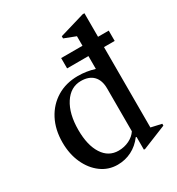

<svg xmlns="http://www.w3.org/2000/svg" viewBox="-195 -946 998 1080"><g transform="rotate(-30 304.5 -406.0)"><path d="M276.5 -601.5V-668.5H585.5V-601.5ZM253 10.5Q194 10.5 147 -24Q100 -58.5 72.8 -118.2Q45.5 -178 45.5 -253.5Q45.5 -336.5 78.5 -399.8Q111.5 -463 170.5 -498.8Q229.5 -534.5 307 -534.5Q362 -534.5 415 -518V-730.5L341 -759V-773L504.5 -821.5H516V-79.5L584.5 -64V-52L430 10.5H422V-72L417.5 -73.5Q386.5 -32 344.2 -10.8Q302 10.5 253 10.5ZM297 -55.5Q334 -55.5 365.8 -71Q397.5 -86.5 415 -113V-391Q415 -444.5 387.2 -473Q359.5 -501.5 307.5 -501.5Q240.5 -501.5 199.2 -438Q158 -374.5 158 -269.5Q158 -170.5 195 -113Q232 -55.5 297 -55.5Z"/></g></svg>

Font: Libre Caslon Text
Style: Regular
Weight: 400
Designer: Pablo Impallari, Rodrigo Fuenzalida, Katja Schimmel
Foundry: Pablo Impallari, Rodrigo Fuenzalida
Version: Version 2.000